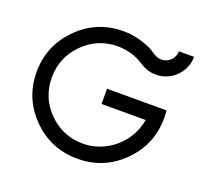

<svg xmlns="http://www.w3.org/2000/svg" viewBox="-123 -864 1093 1015"><g transform="rotate(20 424.0 -356.5)"><path d="M617.2 -647.5Q630.4 -642.1 645.5 -642.1Q660.2 -642.1 673.3 -647.7Q686.5 -653.3 696.5 -663.3Q706.5 -673.3 712.2 -686.5Q717.8 -699.7 717.8 -714.8H803.2Q803.2 -682.1 790.8 -653.6Q778.3 -625 756.8 -603.5Q735.4 -582 706.5 -569.6Q677.7 -557.1 645.5 -557.1Q612.8 -557.1 584 -569.3Q573.2 -573.7 545.9 -590.8Q518.6 -607.9 482.4 -618.7Q446.3 -629.4 407.2 -629.4Q293 -629.4 213.4 -548.8Q133.8 -468.8 133.8 -356Q133.8 -242.2 213.4 -162.6Q293.5 -82.5 407.2 -82.5Q458 -82.5 503.4 -100.6Q548.8 -118.7 584.7 -149.7Q620.6 -180.7 644.8 -222.9Q668.9 -265.1 677.2 -313.5H428.7V-398.9H763.2Q764.2 -386.7 764.9 -376.2Q765.6 -365.7 765.6 -356Q765.6 -206.5 660.2 -102.1Q555.7 2.4 407.2 2.4Q257.8 2.4 153.3 -102.1Q48.3 -207 48.3 -356Q48.3 -504.4 153.3 -609.4Q257.8 -714.8 407.2 -714.8Q463.9 -714.8 516.1 -697.3Q564 -681.6 580.1 -669.7Q596.2 -657.7 617.2 -647.5Z"/></g></svg>

Font: Proletarsk
Style: Regular
Weight: 400
Designer: Peter Wiegel, original typeface by Carl Albert Fahrenwaldt 1901
Foundry: Peter Wiegel
Version: Version 1.000 2010 initial release